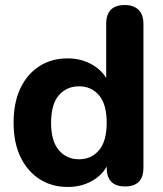

<svg xmlns="http://www.w3.org/2000/svg" viewBox="-20 -733 649 763"><path d="M294 -100Q343 -100 373.5 -136Q404 -172 404 -245Q404 -319 373.5 -354.5Q343 -390 294 -390Q245 -390 214 -354.5Q183 -319 183 -245Q183 -172 214 -136Q245 -100 294 -100ZM249 10Q186 10 137.5 -21Q89 -52 61.5 -109Q34 -166 34 -245Q34 -325 61 -382Q88 -439 136.5 -470Q185 -501 249 -501Q299 -501 340 -479.5Q381 -458 402 -423V-638Q402 -713 476 -713Q511 -713 530.5 -694Q550 -675 550 -638V-67Q550 8 477 8Q404 8 404 -67V-71Q383 -34 342 -12Q301 10 249 10Z"/></svg>

Font: Chiron GoRound TC
Style: Bold
Weight: 700
Designer: Ryoko NISHIZUKA 西塚涼子 (kana, bopomofo & ideographs); Paul D. Hunt (Latin, Greek & Cyrillic); Sandoll Communications 산돌커뮤니
Foundry: Adobe
Version: Version 1.000;hotconv 1.1.1;makeotfexe 2.6.0